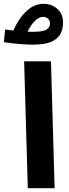

<svg xmlns="http://www.w3.org/2000/svg" viewBox="-67 -982 358 1002"><path d="M78 0 59 -662H199L218 0ZM104 -749Q82 -749 51.5 -751Q21 -753 -6 -756.5Q-33 -760 -47 -762L-40 -828Q-25 -826 0 -823Q25 -820 53 -818Q81 -816 104 -816Q160 -816 177 -828.5Q194 -841 194 -858Q194 -876 183 -885Q172 -894 158 -894Q145 -894 130 -884.5Q115 -875 100.5 -856Q86 -837 73 -809L-2 -810Q10 -843 32.5 -878Q55 -913 87.5 -937.5Q120 -962 161 -962Q202 -962 232 -936Q262 -910 262 -863Q262 -833 249.5 -807Q237 -781 203 -765Q169 -749 104 -749Z"/></svg>

Font: Farlight84_Sys_V01
Style: Bold
Weight: 700
Designer: Monotype Design Team, Nadine Chahine and Nizar Qandah
Foundry: Monotype Imaging Inc.
Version: Version 2.004;October 31, 2024;FontCreator 14.0.0.2814 64-bi